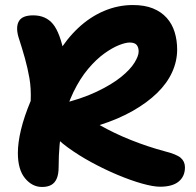

<svg xmlns="http://www.w3.org/2000/svg" viewBox="-20 -730 779 763"><path d="M147 13Q108 13 79.5 -21.5Q51 -56 51 -122Q51 -163 63.5 -215Q76 -267 102 -329Q104 -379 97 -419Q90 -459 79 -498.5Q68 -538 53 -584Q42 -624 55.5 -646.5Q69 -669 112 -669Q162 -669 190.5 -634.5Q219 -600 236 -512L207 -513Q244 -575 291 -619Q338 -663 393.5 -686.5Q449 -710 508 -710Q555 -710 588 -696.5Q621 -683 642.5 -659Q664 -635 674 -602.5Q684 -570 684 -533Q684 -487 664 -443Q644 -399 604.5 -360.5Q565 -322 508 -289.5Q451 -257 376 -233Q434 -200 500.5 -173.5Q567 -147 634 -129Q682 -117 698.5 -102.5Q715 -88 715 -65Q715 -29 690 -8.5Q665 12 616 12Q589 12 544.5 -0.5Q500 -13 447.5 -35Q395 -57 343.5 -85Q292 -113 249.5 -144Q207 -175 183 -206Q172 -222 172 -245.5Q172 -269 183 -289.5Q194 -310 213 -315Q302 -336 363 -365Q424 -394 461 -424Q498 -454 514.5 -481Q531 -508 531 -525Q531 -542 523 -551.5Q515 -561 495 -561Q479 -561 452.5 -550.5Q426 -540 394 -517Q362 -494 330 -456Q298 -418 271.5 -363.5Q245 -309 229 -235Q213 -161 213 -66Q213 -38 205.5 -20.5Q198 -3 183.5 5Q169 13 147 13Z"/></svg>

Font: Shantell Sans Light
Style: Bold
Weight: 700
Version: Version 1.011;[c5ecc13dd]